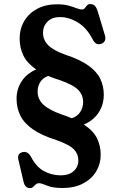

<svg xmlns="http://www.w3.org/2000/svg" viewBox="-20 -734 606 962"><path d="M176 184Q165.5 184 158.8 190.2Q152 196.5 145.8 202.5Q139.5 208.5 130.5 208.5Q105 208.5 98 176.5L72 65.5Q65 36 92 28.5Q117.5 21 135 51Q160.5 101 199.2 122.8Q238 144.5 285 144.5Q326 144.5 349.2 123.2Q372.5 102 372.5 70.5Q373 38.5 351 15Q329 -8.5 264.5 -31.5Q188 -55.5 144 -86.5Q100 -117.5 81.5 -155.8Q63 -194 63 -238.5Q63 -288.5 88.8 -327.2Q114.5 -366 161.5 -386Q116 -417 97.2 -455.8Q78.5 -494.5 78.5 -539.5Q78.5 -590.5 102 -629.5Q125.5 -668.5 167.5 -690.5Q209.5 -712.5 266.5 -712.5Q300 -712.5 323.5 -706Q347 -699.5 363 -693Q379 -686.5 390 -686.5Q399.5 -686.5 404.8 -693.2Q410 -700 415.8 -706.8Q421.5 -713.5 433 -713.5Q447 -713.5 455.5 -704.8Q464 -696 471 -673L505.5 -557.5Q511 -540.5 504.8 -528.8Q498.5 -517 484 -513.5Q459 -507.5 445 -535.5Q415.5 -593.5 370.8 -621Q326 -648.5 280 -648.5Q241 -648.5 218.2 -625.8Q195.5 -603 195.5 -570Q195.5 -534 221 -508Q246.5 -482 304.5 -461Q380.5 -436 423 -405.5Q465.5 -375 482.8 -338.5Q500 -302 500 -259.5Q500 -208.5 473.5 -169Q447 -129.5 400 -110Q448 -78.5 466.2 -40.8Q484.5 -3 484.5 41.5Q484.5 87 462 124.8Q439.5 162.5 396.5 185.2Q353.5 208 293 208Q244 208 215.8 196Q187.5 184 176 184ZM289 -160.5Q316.5 -151.5 339.5 -141.5Q366.5 -150 381.2 -171.5Q396 -193 396.5 -221.5Q397 -256.5 373.2 -282.2Q349.5 -308 280 -332.5Q248 -342 221.5 -353.5Q196.5 -345 182.5 -324Q168.5 -303 168.5 -275Q168.5 -237 197 -210Q225.5 -183 289 -160.5Z"/></svg>

Font: Fraunces 72pt SuperSoft SemiBold
Style: Regular
Weight: 600
Version: Version 1.000;[b76b70a41]